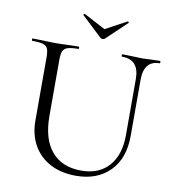

<svg xmlns="http://www.w3.org/2000/svg" viewBox="-88 -869 873 959"><g transform="rotate(10 349.0 -389.0)"><path d="M485 -613Q482 -613 482 -619Q482 -625 485 -625L528 -624Q564 -622 585 -622Q602 -622 634 -624L676 -625Q678 -625 678 -619Q678 -613 676 -613Q596 -613 596 -515V-231Q596 -116 532 -51.5Q468 13 360 13Q286 13 230.5 -16Q175 -45 144.5 -98.5Q114 -152 114 -224V-544Q114 -574 108 -588Q102 -602 84.5 -607.5Q67 -613 29 -613Q27 -613 27 -619Q27 -625 29 -625L78 -624Q120 -622 146 -622Q173 -622 217 -624L263 -625Q266 -625 266 -619Q266 -613 263 -613Q226 -613 208.5 -607Q191 -601 185 -586.5Q179 -572 179 -542V-259Q179 -141 232 -79Q285 -17 382 -17Q472 -17 522 -73.5Q572 -130 572 -230V-515Q572 -613 485 -613ZM258 -785Q258 -787 260.5 -789.5Q263 -792 265 -791L374 -733L482 -791H483Q486 -791 488 -788Q490 -785 487 -784L385 -687Q381 -683 374 -683Q366 -683 362 -687L259 -784Q259 -784 258.5 -784.5Q258 -785 258 -785Z"/></g></svg>

Font: Cormorant
Style: Regular
Weight: 400
Designer: Christian Thalmann (Catharsis Fonts)
Foundry: Catharsis Fonts
Version: Version 4.000